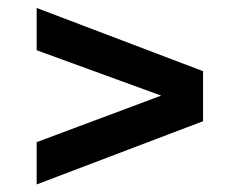

<svg xmlns="http://www.w3.org/2000/svg" viewBox="-20 -628 618 495"><path d="M74.5 -152.5V-261.5L395.5 -381.5L74.5 -498.5V-607.5L503.5 -444.5V-315.5Z"/></svg>

Font: Encode Sans Exp SmBold
Style: Regular
Weight: 600
Width: 7
Designer: Multiple Designers
Foundry: Impallari Type
Version: Version 3.002; ttfautohint (v1.8.3) -l 8 -r 50 -G 200 -x 14 